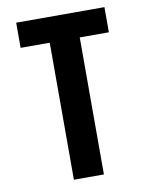

<svg xmlns="http://www.w3.org/2000/svg" viewBox="-83 -796 666 857"><g transform="rotate(-10 250.0 -367.5)"><path d="M182 0V-621H50V-735H450V-621H318V0Z"/></g></svg>

Font: Iosevka Curly Heavy
Style: Regular
Weight: 900
Monospace: yes
Designer: Belleve Invis
Foundry: Belleve Invis
Version: Version 22.1.2; ttfautohint (v1.8.4)